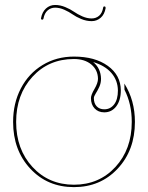

<svg xmlns="http://www.w3.org/2000/svg" viewBox="-20 -750 595 772"><path d="M400.9 -724.1Q404.8 -723.1 404.8 -717.8Q400.4 -691.9 384.8 -678.5Q369.1 -665 348.6 -665Q327.1 -665 306.6 -673.6Q286.1 -682.1 272 -692.1Q257.8 -702.1 238.8 -710.7Q219.7 -719.2 201.7 -719.2Q184.1 -719.2 171.4 -708Q158.7 -696.8 154.8 -675.3Q153.8 -670.9 148.9 -670.9Q147.5 -670.9 146 -672.4Q144.5 -673.8 145 -676.8Q149.4 -701.7 164.8 -715.8Q180.2 -730 201.7 -730Q222.2 -730 242.7 -721.4Q263.2 -712.9 277.3 -702.9Q291.5 -692.9 310.8 -684.3Q330.1 -675.8 348.6 -675.8Q365.7 -675.8 378.4 -686.5Q391.1 -697.3 395 -720.2Q395 -721.7 396.5 -723.1Q397.9 -724.6 400.9 -724.1ZM354.5 -500.5Q385.3 -475.6 386.2 -433.1Q386.2 -416 379.2 -400.6Q372.1 -385.3 364.7 -373.8Q357.4 -362.3 357.4 -355.5Q357.4 -334.5 368.7 -322.5Q379.9 -310.5 399.4 -310.5Q423.8 -310.5 439 -330.3Q454.1 -350.1 454.1 -386.2Q453.6 -426.8 428 -456.5Q402.3 -486.3 354.5 -500.5ZM277.3 -522.5Q361.8 -522.5 413.6 -485.1Q465.3 -447.8 465.8 -386.7Q465.8 -346.7 447.5 -322.5Q429.2 -298.3 399.4 -298.3Q375 -298.3 360.4 -314Q345.7 -329.6 345.7 -355.5Q345.7 -368.2 359.9 -392.3Q374 -416.5 374 -433.1Q373.5 -468.8 347.2 -490.7Q320.8 -512.7 277.3 -512.7Q175.8 -512.7 110.4 -441.2Q44.9 -369.6 44.9 -259.8Q44.9 -149.9 110.6 -78.6Q176.3 -7.3 277.3 -7.3Q378.4 -7.3 444.1 -78.6Q509.8 -149.9 509.8 -259.8Q509.8 -332 480.5 -389.2L480 -414.1Q522.5 -346.7 522.5 -259.8Q522.5 -146 453.1 -71.8Q383.8 2.4 277.3 2.4Q170.9 2.4 101.8 -71.8Q32.7 -146 32.7 -259.8Q32.7 -335 64 -394.8Q95.2 -454.6 151.1 -488.5Q207 -522.5 277.3 -522.5Z"/></svg>

Font: ZnikomitNo24
Style: Thin
Weight: 300
Designer: gluk
Foundry: gluk
Version: Version 0.55